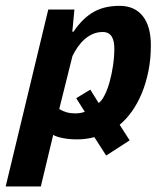

<svg xmlns="http://www.w3.org/2000/svg" viewBox="-50 -472 570 667"><path d="M117.7 -439H208.5L201.2 -361.8H205.1Q222.7 -387.2 240.5 -404.3Q258.3 -421.4 277.8 -431.9Q297.4 -442.4 319.1 -447Q340.8 -451.7 365.7 -451.7Q417.5 -451.7 445.8 -416.3Q474.1 -380.9 474.1 -314.5Q474.1 -267.1 465.6 -224.9Q457 -182.6 442.4 -147.5Q427.7 -112.3 408 -84.7Q388.2 -57.1 365.7 -38.6L400.4 15.6L318.8 68.4L277.8 4.4Q248.5 12.2 217.8 12.2Q191.4 12.2 168.7 7.8Q146 3.4 134.8 -3.4L91.8 175.8H-30.3ZM263.7 -160.6 292.5 -114.3Q302.7 -120.6 312.7 -139.9Q322.8 -159.2 330.3 -185.8Q337.9 -212.4 342.5 -243.2Q347.2 -273.9 347.2 -303.2Q347.2 -315.4 345.2 -325.9Q343.3 -336.4 338.6 -344.2Q334 -352.1 326.2 -356.4Q318.4 -360.8 306.6 -360.8Q288.6 -360.8 273.2 -354.2Q257.8 -347.7 244.6 -336.2Q231.4 -324.7 220.7 -309.6Q210 -294.4 201.7 -277.3L155.8 -93.3Q167.5 -85.9 181.2 -82Q194.8 -78.1 211.4 -78.1Q229 -78.1 244.6 -83.5L214.8 -130.9Z"/></svg>

Font: PT Astra Sans
Style: Bold Italic
Weight: 700
Italic angle: -16°
Designer: A.Korolkova, I. Chaeva
Foundry: ParaType Ltd
Version: Version 1.002W